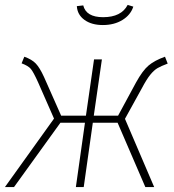

<svg xmlns="http://www.w3.org/2000/svg" viewBox="-29 -762 709 782"><path d="M654 -503Q627 -493 612.5 -484.5Q598 -476 583 -457.5Q568 -439 549 -403L480 -278L599 0H563L450 -262H349L312 0H280L317 -262H217L28 0H-9L191 -279L126 -427Q107 -469 96.5 -481.5Q86 -494 59 -504L70 -531Q101 -520 117 -503Q133 -486 150 -449L220 -291H321L354 -520H386L353 -291H452L525 -426Q552 -475 576.5 -495.5Q601 -516 643 -531ZM284 -737 310 -740Q322 -692 391 -692Q465 -692 491 -742L514 -735Q503 -701 469.5 -680.5Q436 -660 390 -660Q344 -660 315 -681Q286 -702 284 -737Z"/></svg>

Font: FiraGO UltraLight
Style: Italic
Weight: 200
Italic angle: -8°
Designer: bBox Type GmbH
Foundry: bBox Type GmbH
Version: Version 1.001